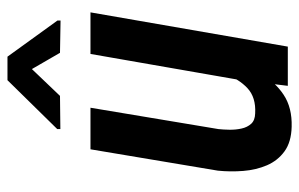

<svg xmlns="http://www.w3.org/2000/svg" viewBox="-164 -626 801 514"><g transform="rotate(-90 237.0 -369.5)"><path d="M279.8 -130.9 349.1 -528.3H460.4L368.7 0H263.7ZM310.5 -236.8 341.8 -237.8Q336.9 -196.3 326.2 -152.3Q315.4 -108.4 294.7 -71Q273.9 -33.7 239.5 -11Q205.1 11.7 154.3 10.3Q113.3 9.3 88.4 -8.8Q63.5 -26.9 51 -55.9Q38.6 -85 35.9 -119.4Q33.2 -153.8 36.6 -187L93.8 -528.3H205.1L147.9 -185.5Q146.5 -172.4 146.2 -155.8Q146 -139.2 149.4 -123.8Q152.8 -108.4 162.1 -98.1Q171.4 -87.9 189.9 -87.4Q232.9 -85 257.6 -108.2Q282.2 -131.3 294.2 -166.7Q306.2 -202.1 310.5 -236.8ZM341.8 -750.5 438.5 -616.7V-608.4L352.1 -609.9L308.6 -685.1L236.8 -609.9L147.9 -608.9V-617.2L278.8 -750.5Z"/></g></svg>

Font: Roboto Condensed Medium
Style: Italic
Weight: 500
Italic angle: -12°
Designer: Christian Robertson
Foundry: Google
Version: Version 3.0; 2020